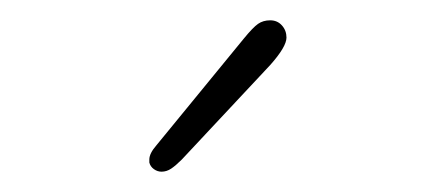

<svg xmlns="http://www.w3.org/2000/svg" viewBox="-20 -731 416 189"><path d="M127 -571V-574Q127 -580 134 -588L220 -693Q229 -704 234 -707.5Q239 -711 246 -711Q253 -711 257.5 -706Q262 -701 262 -694Q262 -685 246 -667L159 -574Q153 -568 148.5 -565Q144 -562 139 -562Q135 -562 131.5 -564.5Q128 -567 127 -571Z"/></svg>

Font: Mali ExtraLight
Style: Regular
Weight: 275
Version: Version 1.000; ttfautohint (v1.6)